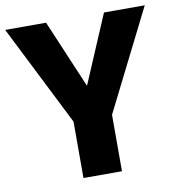

<svg xmlns="http://www.w3.org/2000/svg" viewBox="-82 -784 792 856"><g transform="rotate(-10 314.0 -355.5)"><path d="M183.1 -710.9 314 -402.3 445.3 -710.9H629.9L401.4 -255.4V0H227.1V-255.4L-2 -710.9Z"/></g></svg>

Font: Vazirmatn UI Black
Style: Regular
Weight: 900
Designer: Saber Rastikerdar
Foundry: Saber Rastikerdar
Version: Version 33.003